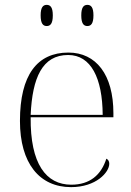

<svg xmlns="http://www.w3.org/2000/svg" viewBox="-20 -759 539 789"><path d="M339 -652C354 -652 364 -662 364 -696C364 -729 354 -739 339 -739C324 -739 314 -729 314 -696C314 -662 324 -652 339 -652ZM172 -652C187 -652 197 -662 197 -696C197 -729 187 -739 172 -739C157 -739 147 -729 147 -696C147 -662 157 -652 172 -652ZM272 10C375 10 429 -51 429 -86C429 -96 425 -103 417 -107C396 -40 349 0 273 0C169 0 104 -86 106 -277H446V-294C446 -452 375 -543 261 -543C133 -543 62 -451 62 -262C62 -88 142 10 272 10ZM402 -287H106C113 -440 154 -533 260 -533C354 -533 401 -438 402 -287Z"/></svg>

Font: Noto Serif Display ExtraLight
Style: Regular
Weight: 200
Designer: Monotype Design Team
Foundry: Monotype Imaging Inc.
Version: Version 2.009